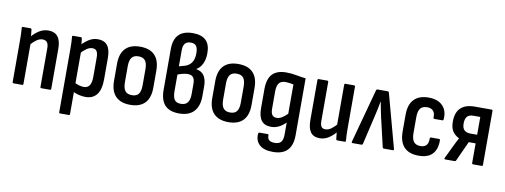

<svg xmlns="http://www.w3.org/2000/svg" viewBox="-68 -1072 4332 1646"><g transform="rotate(10 2098.0 -249.0)"><path d="M302 0Q293 0 293 -10V-347Q293 -382 280 -398Q267 -414 241 -414Q216 -414 191.5 -397.5Q167 -381 135 -346L127 -412Q162 -453 198.5 -475.5Q235 -498 278 -498Q332 -498 359.5 -463.5Q387 -429 387 -358V-10Q387 0 377 0ZM61 0Q51 0 51 -10V-366Q51 -402 50 -430.5Q49 -459 47 -477Q46 -490 55 -490H122Q130 -490 132 -480Q134 -463 136.5 -435Q139 -407 140 -390L145 -368V-10Q145 0 136 0Z M687 8Q658 8 626 0Q594 -8 571 -22L570 -100Q590 -89 613 -81.5Q636 -74 658 -74Q691 -74 707.5 -98Q724 -122 724 -173V-341Q724 -379 712.5 -396.5Q701 -414 675 -414Q650 -414 624.5 -396.5Q599 -379 569 -346L561 -416Q597 -455 632 -476.5Q667 -498 709 -498Q764 -498 791.5 -463Q819 -428 819 -353V-168Q819 -79 785 -35.5Q751 8 687 8ZM498 185Q489 185 489 175V-373Q489 -405 488 -431.5Q487 -458 485 -478Q483 -490 493 -490H560Q568 -490 570 -481Q572 -469 574 -448Q576 -427 576 -411L583 -374V175Q583 185 574 185Z M1076 8Q993 8 949 -37Q905 -82 905 -171V-319Q905 -408 948.5 -453Q992 -498 1076 -498Q1160 -498 1203.5 -453Q1247 -408 1247 -319V-171Q1247 -82 1203.5 -37Q1160 8 1076 8ZM1076 -76Q1117 -76 1135 -100Q1153 -124 1153 -176V-314Q1153 -366 1135 -390Q1117 -414 1076 -414Q1036 -414 1017.5 -390Q999 -366 999 -314V-176Q999 -124 1017.5 -100Q1036 -76 1076 -76Z M1503 8Q1418 8 1377.5 -36Q1337 -80 1337 -170V-524Q1337 -607 1378 -649Q1419 -691 1500 -691Q1577 -691 1614.5 -654.5Q1652 -618 1652 -544Q1652 -489 1633.5 -450.5Q1615 -412 1582 -393V-392Q1629 -384 1651.5 -350.5Q1674 -317 1674 -258V-174Q1674 -86 1630.5 -39Q1587 8 1503 8ZM1503 -76Q1543 -76 1561.5 -100.5Q1580 -125 1580 -176V-263Q1580 -303 1565 -320.5Q1550 -338 1517 -338Q1499 -338 1476.5 -332.5Q1454 -327 1431 -318V-174Q1431 -123 1447 -99.5Q1463 -76 1503 -76ZM1431 -390 1479 -403Q1517 -414 1538 -443.5Q1559 -473 1559 -525Q1559 -570 1544.5 -589Q1530 -608 1497 -608Q1464 -608 1447.5 -589Q1431 -570 1431 -531Z M1931 8Q1848 8 1804 -37Q1760 -82 1760 -171V-319Q1760 -408 1803.5 -453Q1847 -498 1931 -498Q2015 -498 2058.5 -453Q2102 -408 2102 -319V-171Q2102 -82 2058.5 -37Q2015 8 1931 8ZM1931 -76Q1972 -76 1990 -100Q2008 -124 2008 -176V-314Q2008 -366 1990 -390Q1972 -414 1931 -414Q1891 -414 1872.5 -390Q1854 -366 1854 -314V-176Q1854 -124 1872.5 -100Q1891 -76 1931 -76Z M2352 193Q2271 193 2233 157Q2195 121 2200 62Q2201 54 2204.5 52Q2208 50 2212 50H2280Q2285 50 2287.5 52Q2290 54 2290 61Q2289 87 2304.5 100.5Q2320 114 2353 114Q2392 114 2408.5 93.5Q2425 73 2425 29V-18Q2425 -34 2425 -47.5Q2425 -61 2425 -74L2424 -75Q2394 -45 2363 -30.5Q2332 -16 2299 -16Q2242 -16 2214.5 -51Q2187 -86 2187 -159V-323Q2187 -414 2227 -456Q2267 -498 2347 -498Q2393 -498 2433.5 -490Q2474 -482 2519 -477V20Q2519 77 2500.5 115.5Q2482 154 2445 173.5Q2408 193 2352 193ZM2333 -100Q2354 -100 2376.5 -113Q2399 -126 2425 -152V-407Q2409 -411 2390 -413.5Q2371 -416 2356 -416Q2316 -416 2298.5 -393Q2281 -370 2281 -319V-171Q2281 -134 2293.5 -117Q2306 -100 2333 -100Z M2727 8Q2672 8 2646.5 -26.5Q2621 -61 2621 -133V-480Q2621 -490 2631 -490H2706Q2715 -490 2715 -480V-143Q2715 -106 2726 -91Q2737 -76 2760 -76Q2787 -76 2813 -95Q2839 -114 2868 -149L2875 -82Q2843 -41 2805.5 -16.5Q2768 8 2727 8ZM2879 0Q2869 0 2868 -10Q2865 -29 2863 -54Q2861 -79 2861 -96L2854 -122V-480Q2854 -490 2863 -490H2938Q2948 -490 2948 -480V-124Q2948 -88 2949 -60.5Q2950 -33 2952 -12Q2954 0 2943 0Z M3011 0Q3001 0 3004 -12L3130 -477Q3133 -490 3143 -490H3230Q3241 -490 3244 -477L3370 -12Q3373 0 3363 0H3283Q3276 0 3273 -8L3213 -265Q3207 -296 3200 -327.5Q3193 -359 3188 -391H3186Q3181 -359 3174 -327.5Q3167 -296 3160 -265L3100 -8Q3098 0 3089 0Z M3588 8Q3503 8 3460 -37.5Q3417 -83 3417 -173V-318Q3417 -407 3460.5 -452.5Q3504 -498 3588 -498Q3640 -498 3676.5 -479Q3713 -460 3731 -425Q3749 -390 3746 -343Q3746 -326 3736 -326H3667Q3657 -326 3657 -339Q3659 -376 3641 -395Q3623 -414 3589 -414Q3549 -414 3530 -390.5Q3511 -367 3511 -313V-178Q3511 -124 3530 -100Q3549 -76 3588 -76Q3623 -76 3640 -95Q3657 -114 3656 -151Q3656 -164 3666 -164H3736Q3745 -164 3745 -153Q3746 -75 3706.5 -33.5Q3667 8 3588 8Z M3818 0Q3807 0 3812 -13L3865 -123Q3874 -142 3883.5 -161Q3893 -180 3903 -198V-199Q3867 -216 3846.5 -246.5Q3826 -277 3826 -332Q3826 -411 3867.5 -450.5Q3909 -490 3988 -490H4136Q4145 -490 4145 -480V-10Q4145 0 4136 0H4061Q4051 0 4051 -10V-181H3991L3912 -8Q3908 0 3901 0ZM3993 -256H4051V-411H3991Q3953 -411 3936.5 -391Q3920 -371 3920 -332Q3920 -291 3939 -273.5Q3958 -256 3993 -256Z"/></g></svg>

Font: Sofia Sans Condensed SemiBold
Style: Regular
Weight: 600
Designer: Botio Nikoltchev, Ani Petrova
Foundry: lettersoup
Version: Version 4.101